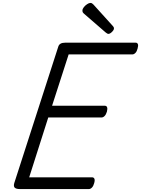

<svg xmlns="http://www.w3.org/2000/svg" viewBox="-20 -1289 962 1309"><path d="M116 0Q91 0 81 -9Q71 -18 77 -40L377 -970Q381 -984 392.5 -991Q404 -998 424 -998H905Q916 -998 920 -988Q924 -978 918 -958Q913 -938 903 -928Q893 -918 882 -918H448L335 -568H695Q706 -568 710 -558Q714 -548 709 -528Q703 -508 693 -498Q683 -488 672 -488H309L179 -80H608Q619 -80 623.5 -70.5Q628 -61 622 -40Q617 -21 607 -10.5Q597 0 586 0ZM719 -1058Q715 -1058 710 -1061Q705 -1064 700 -1068L557 -1192Q547 -1200 544.5 -1205Q542 -1210 542 -1217Q542 -1228 551.5 -1240Q561 -1252 574 -1260.5Q587 -1269 596 -1269Q603 -1269 607.5 -1266Q612 -1263 617 -1258L749 -1112Q755 -1105 756 -1101.5Q757 -1098 757 -1095Q757 -1085 743.5 -1071.5Q730 -1058 719 -1058Z"/></svg>

Font: Playwrite AU TAS
Style: Regular
Weight: 400
Designer: Veronika Burian, José Scaglione
Foundry: TypeTogether
Version: Version 1.002